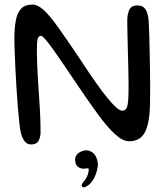

<svg xmlns="http://www.w3.org/2000/svg" viewBox="-20 -605 724 836"><path d="M115.5 24Q99 24 88.5 11.5Q78 -1 71.5 -24Q68 -36.5 64.5 -66.5Q61 -96.5 57.8 -137Q54.5 -177.5 51.8 -221.8Q49 -266 47 -308Q45 -350 43.8 -382.5Q42.5 -415 42.5 -431.5Q42.5 -481 48.8 -515.2Q55 -549.5 72 -567.2Q89 -585 121 -585Q144.5 -585 170.8 -561Q197 -537 234 -485Q271 -433 327.5 -349Q404 -231.5 448.8 -177.2Q493.5 -123 511.5 -123Q520.5 -123 526.5 -128.2Q532.5 -133.5 535.8 -149.2Q539 -165 539.5 -197Q540 -211 539.8 -239.2Q539.5 -267.5 538.8 -303Q538 -338.5 537 -375.8Q536 -413 535.2 -446.2Q534.5 -479.5 534.2 -502.8Q534 -526 535 -532.5Q539 -561 549 -571.2Q559 -581.5 578 -581.5Q591 -581.5 600 -576.8Q609 -572 615 -562.2Q621 -552.5 624.2 -536.8Q627.5 -521 628 -499.5Q629 -485.5 629.8 -456Q630.5 -426.5 631.5 -387.8Q632.5 -349 633 -307Q633.5 -265 633.8 -225.5Q634 -186 633.2 -154.2Q632.5 -122.5 630.5 -105.5Q626.5 -67.5 616.5 -41.5Q606.5 -15.5 588.5 -2.8Q570.5 10 541.5 10Q514 10 480 -21.5Q446 -53 405.5 -108.5Q365 -164 317.5 -234.5Q287.5 -279 261.2 -318Q235 -357 214 -386.2Q193 -415.5 178.8 -432.2Q164.5 -449 158.5 -449Q148 -449 144.2 -436.2Q140.5 -423.5 140.5 -385Q140.5 -359.5 141.8 -327.8Q143 -296 145 -262Q147 -228 149.5 -193.5Q152 -159 153.8 -127Q155.5 -95 156.2 -68Q157 -41 156.5 -21Q152.5 6 142.8 15Q133 24 115.5 24ZM339 209Q334 205.5 336.2 199.2Q338.5 193 343.5 187Q352.5 177.5 358.2 165.2Q364 153 365 143Q366.5 137.5 366.5 133.2Q366.5 129 363.5 128Q360.5 127.5 355.5 128.5Q350.5 129.5 343.5 129.5Q330 129.5 319.8 121.5Q309.5 113.5 308 99.5Q304.5 84 312.2 71.8Q320 59.5 336.5 53.5Q356 45 374.2 53.8Q392.5 62.5 399.5 81.5Q409 102.5 405 124.8Q401 147 390 170Q384 182 375 192Q366 202 357 206Q352.5 209.5 347.5 210.5Q342.5 211.5 339 209Z"/></svg>

Font: Gluten Light
Style: Regular
Weight: 300
Designer: Tyler Finck
Foundry: Etcetera Type Company
Version: Version 1.300